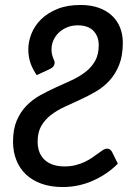

<svg xmlns="http://www.w3.org/2000/svg" viewBox="-20 -745 546 773"><path d="M128 -442.5Q112 -465 103 -490.2Q94 -515.5 94 -547Q94 -578 106.8 -609.8Q119.5 -641.5 145.2 -667Q171 -692.5 210.8 -708.8Q250.5 -725 304.5 -725Q346 -725 377.8 -713.5Q409.5 -702 431 -681.8Q452.5 -661.5 463.5 -633.8Q474.5 -606 474.5 -573.5Q474.5 -521 459.8 -484Q445 -447 421 -420.8Q397 -394.5 366 -376.5Q335 -358.5 303 -343.8Q271 -329 240 -314.8Q209 -300.5 185 -282Q161 -263.5 146.2 -238Q131.5 -212.5 131.5 -175Q131.5 -127.5 160 -101.2Q188.5 -75 240 -75Q264.5 -75 284.8 -80.2Q305 -85.5 321.8 -93.5Q338.5 -101.5 351.8 -110.8Q365 -120 375.8 -128Q386.5 -136 394.8 -141.2Q403 -146.5 410 -146.5Q418.5 -146.5 423.2 -142.8Q428 -139 431 -133.5L454.5 -86Q411.5 -43 354 -17.5Q296.5 8 232.5 8Q184 8 146.8 -5.5Q109.5 -19 84.2 -43Q59 -67 45.8 -100.5Q32.5 -134 32.5 -174.5Q32.5 -224.5 47.2 -259.2Q62 -294 86.2 -319Q110.5 -344 141.5 -361.2Q172.5 -378.5 204.8 -393Q237 -407.5 268 -421.8Q299 -436 323.5 -454.8Q348 -473.5 362.8 -499.5Q377.5 -525.5 377.5 -563Q377.5 -599 356 -621Q334.5 -643 293 -643Q269.5 -643 250.2 -635Q231 -627 217.2 -614Q203.5 -601 195.8 -584.2Q188 -567.5 187.5 -549.5Q187 -537.5 189 -528.2Q191 -519 193.8 -512.2Q196.5 -505.5 198.5 -500.2Q200.5 -495 200 -491Q199 -483 195 -477.8Q191 -472.5 182.5 -468Z"/></svg>

Font: Lato Medium
Style: Italic
Weight: 500
Italic angle: -7°
Designer: Lukasz Dziedzic
Foundry: tyPoland Lukasz Dziedzic
Version: Version 2.006; 2014-01-15